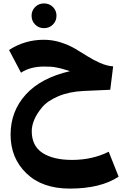

<svg xmlns="http://www.w3.org/2000/svg" viewBox="-20 -734 715 1125"><path d="M165 -642Q165 -672 186 -693Q207 -714 238 -714Q269 -714 290 -693Q311 -672 311 -642Q311 -611 290 -590Q269 -569 238 -569Q207 -569 186 -590Q165 -611 165 -642ZM617 155 675 301Q570 371 389 371Q227 371 134.5 281.5Q42 192 42 55Q42 -82 131 -180Q220 -278 390 -317Q385 -318 365.5 -324.5Q346 -331 338.5 -332.5Q331 -334 313.5 -338Q296 -342 278 -343Q260 -344 238 -344Q157 -344 103 -308L33 -441Q125 -501 237 -501Q287 -501 334.5 -486Q382 -471 419.5 -449Q457 -427 491.5 -405Q526 -383 565.5 -365.5Q605 -348 643 -345L626 -208L470 -201Q385 -197 321.5 -170Q258 -143 226.5 -105Q195 -67 180.5 -32Q166 3 166 34Q166 121 229 162Q292 203 402 203Q521 203 617 155Z"/></svg>

Font: FiraGO ExtraBold
Style: Regular
Weight: 800
Designer: bBox Type
Foundry: bBox Type GmbH
Version: Version 1.001;PS 001.001;hotconv 1.0.88;makeotf.lib2.5.64775